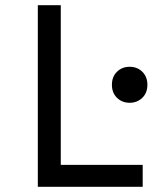

<svg xmlns="http://www.w3.org/2000/svg" viewBox="-20 -716 620 736"><path d="M125 -696H213V-84H527V0H125ZM409 -391Q409 -422 428.5 -441Q448 -460 477 -460Q506 -460 525.5 -441Q545 -422 545 -391Q545 -360 525.5 -341Q506 -322 477 -322Q448 -322 428.5 -341Q409 -360 409 -391Z"/></svg>

Font: AmikoRegular
Style: Regular
Weight: 400
Designer: Pablo Impallari, Rodrigo Fuenzalida, Andres Torresi
Foundry: Impallari Type
Version: Version 1.000; ttfautohint (v1.3)